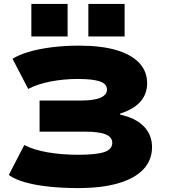

<svg xmlns="http://www.w3.org/2000/svg" viewBox="-20 -949 868 980"><path d="M378 11Q303 11 233.5 4Q164 -3 110 -18Q56 -33 25 -56L104 -209Q151 -184 223.5 -171.5Q296 -159 379 -159Q469 -159 511 -172.5Q553 -186 553 -220Q553 -249 519.5 -263Q486 -277 414 -277H182V-436H395Q461 -436 493.5 -450.5Q526 -465 526 -492Q526 -521 489.5 -533.5Q453 -546 376 -546Q306 -546 238.5 -533Q171 -520 124 -495L44 -649Q76 -669 126 -684Q176 -699 242 -707.5Q308 -716 385 -716Q496 -716 573 -693.5Q650 -671 690.5 -628Q731 -585 731 -524Q731 -469 696.5 -430Q662 -391 593 -369V-364Q672 -347 714 -304Q756 -261 756 -198Q756 -132 712 -85Q668 -38 583.5 -13.5Q499 11 378 11ZM431 -763V-929H616V-763ZM140 -763V-929H325V-763Z"/></svg>

Font: Nunito Sans 7pt Expanded Black
Style: Regular
Weight: 900
Width: 7
Designer: Vernon Adams
Foundry: Vernon Adams
Version: Version 3.101;gftools[0.9.27]